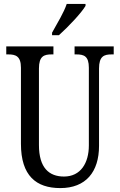

<svg xmlns="http://www.w3.org/2000/svg" viewBox="-20 -951 613 981"><path d="M246 -784V-771H281C329 -814 397 -886 417 -921V-931H321C306 -886 274 -835 246 -784ZM288 10C419 10 486 -73 486 -206V-601C486 -664 512 -673 550 -673H561V-714H361V-673H371C409 -673 434 -664 434 -605V-208C434 -118 392 -49 307 -49C231 -49 179 -93 179 -210V-601C179 -664 205 -673 243 -673H253V-714H12V-673H23C60 -673 87 -664 87 -605V-216C87 -53 165 10 288 10Z"/></svg>

Font: Noto Serif Tamil ExtraCondensed
Style: Italic
Weight: 400
Width: 2
Italic angle: -12°
Designer: Indian Type Foundry, Tom Grace, and the Monotype Design Team
Foundry: Monotype Imaging Inc.
Version: Version 2.003